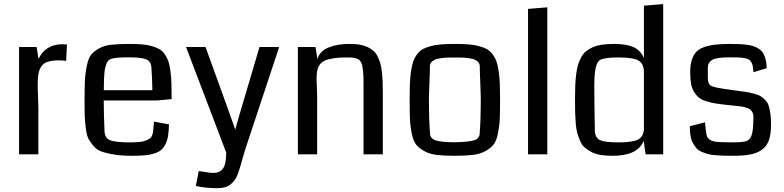

<svg xmlns="http://www.w3.org/2000/svg" viewBox="-20 -770 3913 958"><path d="M314 -547.9 310.1 -466.3Q291.5 -468.8 274.9 -468.8Q240.2 -468.8 218.8 -461.9Q197.3 -455.1 186.3 -438.5Q175.3 -421.9 171.6 -400.6Q168 -379.4 168 -343.8Q168 -323.7 169.7 -285.2Q171.4 -246.6 171.4 -230V0H75.2V-535.6H162.6L172.4 -475.6Q187.5 -510.7 218.3 -530Q249 -549.3 292 -549.3Q302.7 -549.3 314 -547.9Z M836.4 -275.4Q777.8 -269.5 763.7 -268.6H497.6Q498 -197.8 501.5 -113.3Q503.9 -80.6 529.5 -70.1Q555.2 -59.6 629.4 -59.6Q657.2 -59.6 677.2 -61.8Q697.3 -64 709.7 -69.6Q722.2 -75.2 729.2 -80.3Q736.3 -85.4 739.7 -96.4Q743.2 -107.4 744.1 -115Q745.1 -122.6 746.1 -137.9Q747.1 -153.3 748.5 -163.1L823.2 -149.4Q822.3 -115.2 818.4 -91.6Q814.5 -67.9 805.2 -49.8Q795.9 -31.7 783.2 -21.2Q770.5 -10.7 749 -3.9Q727.5 2.9 701.7 5.1Q675.8 7.3 637.7 7.3Q588.9 7.3 552.7 1.7Q516.6 -3.9 491 -12.2Q465.3 -20.5 448.7 -39.3Q432.1 -58.1 422.6 -75.2Q413.1 -92.3 408.7 -125.5Q404.3 -158.7 403.1 -185.8Q401.9 -212.9 401.9 -260.7Q401.9 -328.1 403.6 -365.7Q405.3 -403.3 413.1 -441.2Q420.9 -479 434.1 -496.1Q447.3 -513.2 473.1 -527.8Q499 -542.5 534.2 -546.6Q569.3 -550.8 623.5 -550.8Q661.1 -550.8 688.5 -548.6Q715.8 -546.4 738.8 -539.6Q761.7 -532.7 776.6 -523.9Q791.5 -515.1 803 -498Q814.5 -481 820.6 -462.6Q826.7 -444.3 830.6 -414.1Q834.5 -383.8 835.4 -352.8Q836.4 -321.8 836.4 -275.4ZM498 -319.8H740.2Q739.3 -382.3 735.4 -434.1Q733.4 -463.9 709.7 -473.9Q686 -483.9 623 -483.9Q553.2 -483.9 534.7 -476.1Q526.4 -473.6 520.3 -467.5Q514.2 -461.4 510.3 -450.2Q506.3 -439 504.2 -429.2Q502 -419.4 500.7 -402.1Q499.5 -384.8 499 -375.2Q498.5 -365.7 498.3 -346.2Q498 -326.7 498 -319.8Z M1373 -535.6 1204.1 -25.9Q1197.8 -7.3 1190.7 18.8Q1183.6 44.9 1179 61Q1174.3 77.1 1167.2 96.4Q1160.2 115.7 1151.9 127.2Q1143.6 138.7 1131.3 149.2Q1119.1 159.7 1102.1 164.3Q1085 168.9 1062.5 168.9Q1004.4 168.9 957 157.7L971.7 83.5Q981 84.5 996.6 87.2Q1012.2 89.8 1023.7 91.3Q1035.2 92.8 1044.9 92.8Q1076.2 92.8 1092.3 71.3Q1108.4 49.8 1108.9 -8.3L908.2 -535.6H1005.4L1104 -263.7Q1130.9 -189.5 1153.8 -123.5Q1169.9 -182.6 1201.2 -286.6L1274.9 -535.6Z M1890.1 0H1793.9V-324.2Q1793.9 -355.5 1793.7 -374.3Q1793.5 -393.1 1791.7 -412.1Q1790 -431.2 1788.1 -440.7Q1786.1 -450.2 1781 -459.7Q1775.9 -469.2 1770.5 -472.7Q1765.1 -476.1 1754.9 -479.2Q1744.6 -482.4 1734.4 -482.9Q1724.1 -483.4 1707 -483.4Q1669.9 -483.4 1643.8 -479.2Q1617.7 -475.1 1601.1 -467.8Q1584.5 -460.4 1575.4 -447.3Q1566.4 -434.1 1563 -418.7Q1559.6 -403.3 1559.6 -380.9Q1559.6 -368.2 1561 -336.7Q1562.5 -305.2 1562.5 -285.6V0H1466.3V-535.6H1554.2L1563.5 -475.6Q1576.2 -515.6 1619.6 -533.2Q1663.1 -550.8 1723.1 -550.8Q1751.5 -550.8 1773.4 -547.4Q1795.4 -543.9 1812.5 -535.9Q1829.6 -527.8 1842 -517.6Q1854.5 -507.3 1863 -490.5Q1871.6 -473.6 1877 -456.1Q1882.3 -438.5 1885.3 -412.1Q1888.2 -385.7 1889.2 -359.6Q1890.1 -333.5 1890.1 -297.4Z M2250 -60.1Q2319.3 -61.5 2346.4 -70.3Q2373.5 -79.1 2373.5 -105Q2378.9 -174.8 2378.9 -266.6Q2378.9 -296.9 2376.5 -353.3Q2374 -409.7 2374 -437Q2374 -445.3 2371.3 -452.1Q2368.7 -459 2362.5 -463.6Q2356.4 -468.3 2350.3 -471.7Q2344.2 -475.1 2333.3 -477.1Q2322.3 -479 2314.7 -480.5Q2307.1 -481.9 2293.2 -482.4Q2279.3 -482.9 2271.7 -482.9Q2264.2 -482.9 2249.5 -482.9Q2234.9 -482.9 2227.3 -482.9Q2219.7 -482.9 2205.8 -482.4Q2191.9 -481.9 2184.3 -480.5Q2176.8 -479 2165.8 -477.1Q2154.8 -475.1 2148.7 -471.7Q2142.6 -468.3 2136.5 -463.6Q2130.4 -459 2127.7 -452.1Q2125 -445.3 2125 -437Q2125 -409.7 2122.6 -353.3Q2120.1 -296.9 2120.1 -266.6Q2120.1 -174.8 2125.5 -105Q2125.5 -79.1 2154.1 -69.6Q2182.6 -60.1 2250 -60.1ZM2249 7.3Q2194.8 7.3 2158.7 2.9Q2122.6 -1.5 2096.4 -16.4Q2070.3 -31.2 2056.6 -48.1Q2043 -64.9 2035.2 -101.3Q2027.3 -137.7 2025.6 -173.3Q2023.9 -209 2023.9 -272.5Q2023.9 -319.8 2025.1 -351.6Q2026.4 -383.3 2030.8 -413.8Q2035.2 -444.3 2041.7 -463.1Q2048.3 -481.9 2060.8 -498.8Q2073.2 -515.6 2088.9 -524.4Q2104.5 -533.2 2128.7 -539.8Q2152.8 -546.4 2181.4 -548.6Q2210 -550.8 2249.5 -550.8Q2289.1 -550.8 2317.6 -548.6Q2346.2 -546.4 2370.4 -539.8Q2394.5 -533.2 2410.2 -524.4Q2425.8 -515.6 2438.2 -498.8Q2450.7 -481.9 2457.3 -463.1Q2463.9 -444.3 2468.3 -413.8Q2472.7 -383.3 2473.9 -351.6Q2475.1 -319.8 2475.1 -272.5Q2475.1 -209 2473.4 -173.3Q2471.7 -137.7 2463.9 -101.3Q2456.1 -64.9 2442.1 -47.9Q2428.2 -30.8 2402.1 -16.1Q2376 -1.5 2339.8 2.9Q2303.7 7.3 2249 7.3Z M2710.9 0H2614.7V-725.6L2710.9 -733.4Z M3289.1 0H3201.2L3191.9 -67.4Q3162.1 7.3 3036.1 7.3Q3002.4 7.3 2975.8 2.9Q2949.2 -1.5 2929.9 -12.2Q2910.6 -22.9 2897 -34.4Q2883.3 -45.9 2874.3 -67.6Q2865.2 -89.4 2860.1 -107.2Q2855 -125 2852.5 -156.7Q2850.1 -188.5 2849.6 -212.2Q2849.1 -235.8 2849.1 -276.4Q2849.1 -315.9 2850.3 -344.7Q2851.6 -373.5 2855.2 -401.9Q2858.9 -430.2 2865 -449.5Q2871.1 -468.8 2881.3 -486.8Q2891.6 -504.9 2906 -515.9Q2920.4 -526.9 2940.4 -535.4Q2960.4 -543.9 2986.3 -547.4Q3012.2 -550.8 3044.9 -550.8Q3107.9 -550.8 3142.8 -533.9Q3177.7 -517.1 3192.9 -480.5V-741.7L3289.1 -749.5ZM3192.9 -124.5V-409.2Q3192.9 -451.7 3166.5 -467.5Q3140.1 -483.4 3067.4 -483.4Q3010.7 -483.4 2983.4 -475.1Q2960.9 -468.3 2953.1 -434.8Q2945.3 -401.4 2945.3 -344.7Q2945.3 -262.2 2948.2 -113.8Q2950.7 -81.5 2974.4 -70.6Q2998 -59.6 3067.4 -59.6Q3135.7 -59.6 3162.8 -73.2Q3189.9 -86.9 3192.9 -124.5Z M3827.1 -148.4Q3827.1 -101.6 3816.9 -71.5Q3806.6 -41.5 3783 -23.9Q3759.3 -6.3 3725.3 0.5Q3691.4 7.3 3639.6 7.3Q3609.4 7.3 3591.1 6.8Q3572.8 6.3 3548.8 4.4Q3524.9 2.4 3510.7 -1.7Q3496.6 -5.9 3480.2 -12.9Q3463.9 -20 3454.6 -31Q3445.3 -42 3437 -57.1Q3428.7 -72.3 3425.3 -93Q3421.9 -113.8 3421.9 -140.1L3497.6 -159.7Q3502 -104 3507.8 -89.4Q3516.6 -69.3 3544.4 -64Q3565.4 -59.6 3632.8 -59.6Q3673.3 -59.6 3693.1 -63.2Q3712.9 -66.9 3719.7 -77.1Q3739.3 -93.3 3739.3 -187Q3739.3 -201.2 3733.4 -211.2Q3727.5 -221.2 3719.2 -226.3Q3710.9 -231.4 3696 -235.1Q3681.2 -238.8 3669.2 -240Q3657.2 -241.2 3637.7 -243.2Q3618.2 -245.1 3606.4 -246.6Q3570.8 -250.5 3548.3 -254.2Q3525.9 -257.8 3502.9 -265.1Q3480 -272.5 3467 -283.2Q3454.1 -293.9 3443.4 -311Q3432.6 -328.1 3428.2 -352.1Q3423.8 -376 3423.8 -409.2Q3423.8 -444.3 3431.2 -468.8Q3438.5 -493.2 3452.6 -509.3Q3466.8 -525.4 3491.5 -534.4Q3516.1 -543.5 3546.9 -547.1Q3577.6 -550.8 3622.1 -550.8Q3649.9 -550.8 3667.7 -550Q3685.5 -549.3 3706.8 -546.6Q3728 -543.9 3741.2 -539.1Q3754.4 -534.2 3767.8 -525.4Q3781.2 -516.6 3788.6 -503.7Q3795.9 -490.7 3800.5 -472.2Q3805.2 -453.6 3805.2 -429.7L3739.7 -409.7Q3737.8 -428.7 3736.1 -439.7Q3734.4 -450.7 3728.5 -460Q3722.7 -469.2 3716.3 -473.1Q3710 -477.1 3694.6 -480Q3679.2 -482.9 3663.6 -483.4Q3647.9 -483.9 3618.7 -483.9Q3556.2 -483.9 3533.9 -471.4Q3511.7 -459 3511.7 -430.7V-380.9Q3511.7 -348.6 3531 -340.1Q3550.3 -331.5 3634.3 -320.8Q3643.1 -319.3 3647.5 -318.8Q3681.2 -314.9 3700.9 -311.5Q3720.7 -308.1 3742.7 -302.5Q3764.6 -296.9 3776.1 -289.3Q3787.6 -281.7 3799.1 -270Q3810.5 -258.3 3815.7 -241.2Q3820.8 -224.1 3824 -201.7Q3827.1 -179.2 3827.1 -148.4Z"/></svg>

Font: Coda
Style: Regular
Weight: 400
Designer: vernon adams
Foundry: vernon adams
Version: Version 2.001; ttfautohint (v0.8) -r 50 -G 200 -x